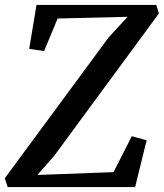

<svg xmlns="http://www.w3.org/2000/svg" viewBox="-30 -763 668 783"><path d="M1.5 0 -10.5 -36 413.5 -611 490.5 -694.5 205 -687.5 150 -555 89 -563.5 119 -743H607.5L618 -708L189.5 -125.5L122.5 -49.5L433 -61L507.5 -207.5L568 -191L521 0Z"/></svg>

Font: Merriweather 36pt Medium
Style: Italic
Weight: 500
Italic angle: -7.8°
Version: Version 2.101